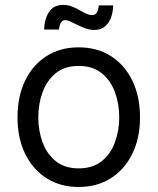

<svg xmlns="http://www.w3.org/2000/svg" viewBox="-20 -744 637 776"><path d="M297.9 11.7Q224.1 11.7 168.5 -23.4Q112.8 -58.6 81.8 -122.1Q50.8 -185.5 50.8 -269.5Q50.8 -355 81.8 -418.7Q112.8 -482.4 168.5 -517.6Q224.1 -552.7 297.9 -552.7Q372.1 -552.7 427.7 -517.6Q483.4 -482.4 514.6 -418.7Q545.9 -355 545.9 -269.5Q545.9 -185.5 514.6 -122.1Q483.4 -58.6 427.7 -23.4Q372.1 11.7 297.9 11.7ZM297.9 -63.5Q354.5 -63.5 390.6 -92.3Q426.8 -121.1 444.3 -168.2Q461.9 -215.3 461.9 -269.5Q461.9 -324.7 444.3 -372.1Q426.8 -419.4 390.6 -448.5Q354.5 -477.5 297.9 -477.5Q241.7 -477.5 205.8 -448.5Q169.9 -419.4 152.3 -372.1Q134.8 -324.7 134.8 -269.5Q134.8 -215.3 152.3 -168.2Q169.9 -121.1 205.8 -92.3Q241.7 -63.5 297.9 -63.5ZM361.3 -623Q343.8 -623 326.7 -628.9Q309.6 -634.8 293.9 -642.8Q278.3 -650.9 265.4 -656.7Q252.4 -662.6 243.7 -662.6Q231 -662.6 225.1 -650.4Q219.2 -638.2 218.3 -624.5H158.2Q159.7 -667.5 178.2 -695.8Q196.8 -724.1 235.4 -724.1Q253.9 -724.1 270 -718Q286.1 -711.9 300.3 -703.6Q314.5 -695.3 327.4 -689.2Q340.3 -683.1 352.5 -683.1Q364.7 -683.1 370.8 -692.4Q377 -701.7 379.4 -722.2H437.5Q436 -677.2 416.3 -650.1Q396.5 -623 361.3 -623Z"/></svg>

Font: GitLab Sans
Style: Regular
Weight: 400
Designer: Rasmus Andersson
Foundry: Modifications by GitLab B.V., manufactured by rsms
Version: Version 4.000;git-c8fb6b7